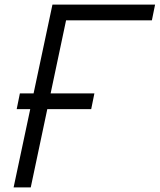

<svg xmlns="http://www.w3.org/2000/svg" viewBox="-20 -820 698 840"><path d="M39.5 0 209.5 -800H658.5L644.5 -731H222L279 -778L114.5 0ZM53 -342.5 67 -411.5H393L379 -342.5Z"/></svg>

Font: Victor Mono Thin
Style: Italic
Weight: 100
Italic angle: -12°
Monospace: yes
Designer: Rune Bjørnerås
Version: Version 1.561;gftools[0.9.30]